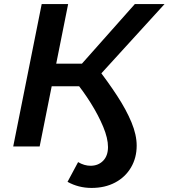

<svg xmlns="http://www.w3.org/2000/svg" viewBox="-20 -720 829 944"><path d="M430 204Q366 204 312 174L364 77Q379 86 394.5 90.5Q410 95 425 95Q463 95 487 70.5Q511 46 511 3Q511 -40 487.5 -96.5Q464 -153 426.5 -213Q389 -273 346 -325L452 -394Q511 -318 556 -249Q601 -180 626.5 -118.5Q652 -57 652 -4Q652 56 624 103.5Q596 151 546 177.5Q496 204 430 204ZM45 0 185 -700H315L175 0ZM196 -296 217 -407H452L432 -296ZM458 -337 334 -352 643 -700H789Z"/></svg>

Font: MOST Montserrat SemiBold
Style: Italic
Weight: 600
Italic angle: -11.3°
Designer: Julieta Ulanovsky
Foundry: Julieta Ulanovsky
Version: Version 8.000;March 11, 2024;FontCreator 15.0.0.2926 64-bit